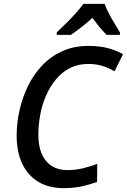

<svg xmlns="http://www.w3.org/2000/svg" viewBox="-20 -961 655 991"><path d="M308 10Q231 10 177 -23Q123 -56 94.5 -116.5Q66 -177 66 -261Q66 -325 80.5 -390.5Q95 -456 124 -516Q153 -576 197.5 -623Q242 -670 301.5 -697Q361 -724 436 -724Q491 -724 533.5 -713.5Q576 -703 615 -681L571 -593Q544 -609 511 -620Q478 -631 435 -631Q383 -631 341.5 -610Q300 -589 269 -551.5Q238 -514 217.5 -467Q197 -420 187.5 -368Q178 -316 178 -266Q178 -179 217 -131Q256 -83 329 -83Q368 -83 406 -92Q444 -101 482 -115L481 -22Q445 -9 404 0.5Q363 10 308 10ZM273 -794Q291 -811 317.5 -837Q344 -863 369.5 -891Q395 -919 410 -941H520Q529 -916 543 -889.5Q557 -863 572 -838.5Q587 -814 599 -794V-781H530Q520 -792 507 -806Q494 -820 481.5 -836.5Q469 -853 457 -869Q429 -843 400.5 -821Q372 -799 346 -781H273Z"/></svg>

Font: Noto Sans Display Medium
Style: Italic
Weight: 500
Italic angle: -12°
Designer: Monotype Design Team
Foundry: Monotype Imaging Inc.
Version: Version 2.003